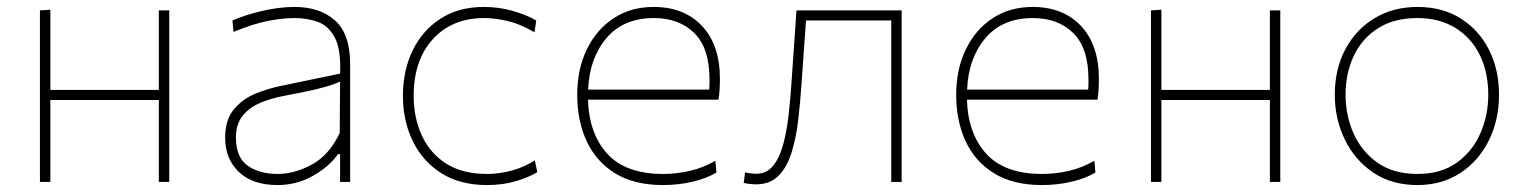

<svg xmlns="http://www.w3.org/2000/svg" viewBox="-20 -524 4400 553"><path d="M95 0V-494L125 -496V-265H437.5V-494H467.5V0H437.5V-236H125V0Z M779.5 9Q707.5 9 668 -28.8Q628.5 -66.5 628.5 -127Q628.5 -179 653.5 -209Q678.5 -239 715.2 -254Q752 -269 786.5 -276L959.5 -312Q960 -320.5 960 -328.5Q960 -385.5 944.5 -415.5Q926.5 -449.5 895.8 -460.8Q865 -472 828.5 -472Q794 -472 751.8 -463.8Q709.5 -455.5 652.5 -432L649.5 -465Q685.5 -481 735 -492.5Q784.5 -504 828.5 -504Q901.5 -504 945 -465Q988.5 -426 988.5 -339V0H959.5V-80H953.5Q928 -44 881.2 -17.5Q834.5 9 779.5 9ZM779.5 -23Q828.5 -23 878.5 -50.2Q928.5 -77.5 958.5 -141L959.5 -289Q950 -284.5 934 -279Q918 -273.5 886.5 -266Q855 -258.5 798.5 -248Q761 -241 729.5 -227.8Q698 -214.5 678.8 -190.5Q659.5 -166.5 659.5 -128Q659.5 -71 693.2 -47Q727 -23 779.5 -23Z M1382.5 9Q1305 9 1251 -25.2Q1197 -59.5 1168.8 -117.8Q1140.5 -176 1140.5 -248Q1140.5 -320.5 1168.5 -378.5Q1196.5 -436.5 1248.8 -470.2Q1301 -504 1373.5 -504Q1416.5 -504 1456.2 -492.8Q1496 -481.5 1524.5 -465L1519.5 -431Q1478.5 -455 1442 -463.5Q1405.5 -472 1374.5 -472Q1282.5 -472 1227 -411.5Q1171.5 -351 1171.5 -248Q1171.5 -185 1194.8 -134Q1218 -83 1264.8 -53Q1311.5 -23 1382.5 -23Q1418 -23 1453.2 -32.5Q1488.5 -42 1520.5 -62L1527.5 -28Q1504.5 -14 1466.8 -2.5Q1429 9 1382.5 9Z M1889.5 9Q1806.5 9 1751.8 -24.8Q1697 -58.5 1669.8 -117.2Q1642.5 -176 1642.5 -251Q1642.5 -324.5 1670.2 -381.8Q1698 -439 1747.5 -471.5Q1797 -504 1862.5 -504Q1950.5 -504 2002 -449.2Q2053.5 -394.5 2053.5 -297Q2053.5 -262.5 2049.5 -237H1673.5Q1676.5 -138.5 1729.5 -80.8Q1782.5 -23 1889.5 -23Q1929.5 -23 1967.8 -32Q2006 -41 2040.5 -61L2043.5 -27Q2015 -10 1974.5 -0.5Q1934 9 1889.5 9ZM1863.5 -472Q1775.5 -472 1726.5 -414Q1677.5 -356 1674 -266H2022.5Q2023.5 -273.5 2023.5 -281Q2023.5 -288 2023.5 -295Q2023.5 -386 1979.5 -429Q1935.5 -472 1863.5 -472Z M2157 7Q2150.5 7 2141 6Q2131.5 5 2122 3L2126 -27.5Q2134.5 -25.5 2143.8 -24.5Q2153 -23.5 2158 -23.5Q2189 -23.5 2207.8 -47.8Q2226.5 -72 2236.8 -111.8Q2247 -151.5 2252 -198.5Q2257 -245.5 2260 -291Q2263.5 -341.5 2267 -393Q2270.5 -444 2274 -494H2577V0H2547V-465H2301.5Q2298 -420 2295 -375Q2292 -330 2288.5 -282Q2285 -229.5 2279 -178.2Q2273 -127 2260 -85Q2247 -43 2222.5 -18Q2198 7 2157 7Z M2981 9Q2898 9 2843.2 -24.8Q2788.5 -58.5 2761.2 -117.2Q2734 -176 2734 -251Q2734 -324.5 2761.8 -381.8Q2789.5 -439 2839 -471.5Q2888.5 -504 2954 -504Q3042 -504 3093.5 -449.2Q3145 -394.5 3145 -297Q3145 -262.5 3141 -237H2765Q2768 -138.5 2821 -80.8Q2874 -23 2981 -23Q3021 -23 3059.2 -32Q3097.5 -41 3132 -61L3135 -27Q3106.5 -10 3066 -0.5Q3025.5 9 2981 9ZM2955 -472Q2867 -472 2818 -414Q2769 -356 2765.5 -266H3114Q3115 -273.5 3115 -281Q3115 -288 3115 -295Q3115 -386 3071 -429Q3027 -472 2955 -472Z M3295 0V-494L3325 -496V-265H3637.5V-494H3667.5V0H3637.5V-236H3325V0Z M4062.5 9Q3988 9 3934.8 -27.2Q3881.5 -63.5 3853 -122.8Q3824.5 -182 3824.5 -251Q3824.5 -325 3854.8 -382Q3885 -439 3938.8 -471.5Q3992.5 -504 4062.5 -504Q4134.5 -504 4187.2 -470.8Q4240 -437.5 4268.8 -380.2Q4297.5 -323 4297.5 -251Q4297.5 -178.5 4268.2 -119.5Q4239 -60.5 4186 -25.8Q4133 9 4062.5 9ZM4062.5 -23Q4131 -23 4176.2 -55.8Q4221.5 -88.5 4244 -140.5Q4266.5 -192.5 4266.5 -251Q4266.5 -316.5 4241.8 -366.2Q4217 -416 4171.2 -444Q4125.5 -472 4062.5 -472Q3995 -472 3948.8 -442.5Q3902.5 -413 3879 -362.8Q3855.5 -312.5 3855.5 -251Q3855.5 -192.5 3878.2 -140.5Q3901 -88.5 3947 -55.8Q3993 -23 4062.5 -23Z"/></svg>

Font: Heraclito Thin
Style: Regular
Weight: 100
Designer: Kostas Bartsokas (font) & Cristiano Sobral (main changes)
Foundry: Kostas Bartsokas (font) & Cristiano Sobral (main changes)
Version: Version 1.00;July 8, 2020;FontCreator 13.0.0.2655 64-bit